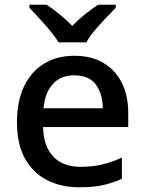

<svg xmlns="http://www.w3.org/2000/svg" viewBox="-20 -786 613 816"><path d="M296 -549Q367 -549 418 -519.5Q469 -490 497 -435.5Q525 -381 525 -305V-246H163Q165 -164 206.5 -120.5Q248 -77 322 -77Q374 -77 414.5 -87Q455 -97 498 -116V-26Q458 -8 416.5 1Q375 10 317 10Q239 10 179 -21Q119 -52 85.5 -113.5Q52 -175 52 -266Q52 -356 82.5 -419.5Q113 -483 168 -516Q223 -549 296 -549ZM295 -466Q239 -466 205 -429.5Q171 -393 165 -326H417Q416 -388 387 -427Q358 -466 295 -466ZM229 -606Q215 -629 193 -655.5Q171 -682 147 -708Q123 -734 105 -753V-766H178Q204 -749 232.5 -726Q261 -703 287 -676Q313 -703 342 -726Q371 -749 397 -766H472V-753Q453 -734 428.5 -708Q404 -682 381.5 -655.5Q359 -629 347 -606Z"/></svg>

Font: Noto Sans Kawi Medium
Style: Regular
Weight: 500
Designer: Fadhl Haqq
Version: Version 1.000